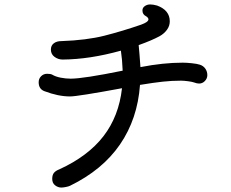

<svg xmlns="http://www.w3.org/2000/svg" viewBox="-20 -816 1040 864"><path d="M913 -478Q913 -463 902 -451.5Q891 -440 876 -440Q866 -440 853 -445Q845 -448 826 -450.5Q807 -453 795 -453Q753 -453 712 -448.5Q671 -444 610 -434Q599 -281 520 -166Q441 -51 295 20Q289 23 276.5 25.5Q264 28 256 28Q241 28 228 18Q215 8 215 -11Q215 -29 223 -38.5Q231 -48 247 -54Q376 -113 445.5 -203Q515 -293 529 -419Q329 -382 295 -382Q242 -382 179 -406Q154 -416 154 -446Q154 -462 165 -473Q176 -484 192 -484Q208 -484 215 -480Q230 -471 253 -466.5Q276 -462 298 -462Q355 -462 532 -498Q530 -549 524 -588Q384 -549 262 -548Q242 -548 225.5 -560Q209 -572 209 -593Q209 -611 222 -621Q235 -631 256 -631Q370 -635 450.5 -655.5Q531 -676 615 -705Q648 -717 648 -729Q648 -733 644.5 -737Q641 -741 637 -743Q621 -751 621 -769Q621 -781 631.5 -788.5Q642 -796 656 -796Q669 -796 687 -791Q744 -770 744 -720Q744 -699 731 -681.5Q718 -664 698 -653Q663 -634 604 -613Q607 -585 612 -514Q715 -534 802 -534Q819 -534 843 -531.5Q867 -529 879 -525Q895 -520 904 -507Q913 -494 913 -478Z"/></svg>

Font: Tsukimi Rounded Medium
Style: Regular
Weight: 500
Designer: Takashi Funayama
Foundry: Takashi Funayama
Version: Version 1.032; ttfautohint (v1.8.3)